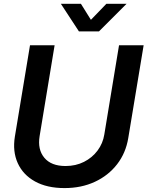

<svg xmlns="http://www.w3.org/2000/svg" viewBox="-20 -962 764 994"><path d="M314 11.7Q223.1 11.7 161.1 -22.7Q99.1 -57.1 71.8 -117.7Q44.4 -178.2 57.1 -255.4L135.3 -727.5H262.7L185.1 -257.3Q173.8 -188 209.5 -145.3Q245.1 -102.5 319.3 -102.5Q372.1 -102.5 414.8 -124Q457.5 -145.5 485.1 -182.6Q512.7 -219.7 520 -265.6L596.2 -727.5H723.6L644 -247.1Q631.3 -169.9 586.2 -111.6Q541 -53.2 471.2 -20.8Q401.4 11.7 314 11.7ZM398.9 -942.4 450.7 -859.4 530.8 -942.4H634.8V-941.9L492.2 -799.3H388.7L295.4 -941.9V-942.4Z"/></svg>

Font: Inter Display SemiBold
Style: Italic
Weight: 600
Italic angle: -9.39999°
Designer: Rasmus Andersson
Foundry: rsms
Version: Version 4.000;git-a52131595